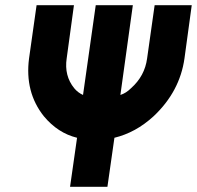

<svg xmlns="http://www.w3.org/2000/svg" viewBox="-20 -720 759 740"><path d="M121 -700 92 -495Q75 -365 149 -272Q203 -207 277 -189L250 0H394L421 -189Q462 -199 499.5 -219.5Q537 -240 572 -272Q673 -367 691 -495L719 -700H576L547 -495Q538 -427 485 -380Q466 -361 444 -354L492 -700H349L300 -354Q280 -363 266 -380Q227 -428 237 -495L265 -700Z"/></svg>

Font: Unageo
Style: ExtraBold-Italic
Weight: 800
Designer: Richard Sepsi
Foundry: Richard Sepsi
Version: Version 2.000